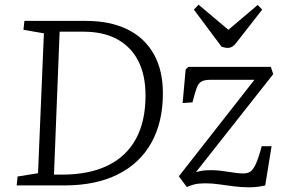

<svg xmlns="http://www.w3.org/2000/svg" viewBox="-20 -790 1214 818"><path d="M51 0 55 -38 142 -52 167 -648 80 -663 84 -701H346Q449 -701 522.5 -665Q596 -629 635 -560Q674 -491 674 -392Q674 -270 625 -182Q576 -94 482 -47Q388 0 254 0ZM210 -46H244Q360 -46 439.5 -85Q519 -124 559.5 -199Q600 -274 600 -383Q600 -470 569 -530.5Q538 -591 479 -623Q420 -655 336 -655H234ZM782 -505H1134L1144 -474L815 -57Q826 -60 837.5 -62Q849 -64 860.5 -64.5Q872 -65 882 -65Q904 -65 928.5 -61.5Q953 -58 976.5 -54.5Q1000 -51 1016 -51Q1034 -51 1046 -58.5Q1058 -66 1069.5 -90.5Q1081 -115 1095 -167H1137L1110 0Q1076 8 1043 8Q1010 8 977.5 4Q945 0 914.5 -4.5Q884 -9 855 -9Q827 -9 808.5 -4.5Q790 0 776 7L742 -39L1064 -450H876Q851 -450 838 -442.5Q825 -435 817.5 -414Q810 -393 800 -354L758 -351L771 -494ZM806 -749 826 -770 953 -663 1078 -769 1097 -749 990 -612Q981 -599 971.5 -592.5Q962 -586 950 -586Q943 -586 936.5 -587.5Q930 -589 924 -591Z"/></svg>

Font: Literata Light
Style: Italic
Weight: 300
Italic angle: -2°
Designer: Latin by Veronika Burian and Jose Scaglione. Greek by Irene Vlachou. Cyrillic by Vera Evstafieva
Foundry: TypeTogether
Version: Version 3.103;gftools[0.9.29]